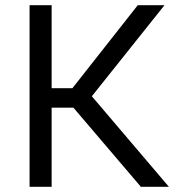

<svg xmlns="http://www.w3.org/2000/svg" viewBox="-20 -720 687 740"><path d="M523 0 263 -305H142L153 -380H259L511 -700H614L334 -349L631 0ZM94 0V-700H179V0Z"/></svg>

Font: REM Medium Light
Style: Regular
Weight: 300
Version: Version 1.005;gftools[0.9.28]